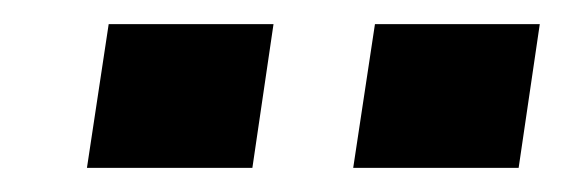

<svg xmlns="http://www.w3.org/2000/svg" viewBox="-20 -731 467 159"><path d="M272.5 -592 290.5 -711H427L409.5 -592ZM52 -592 70 -711H206.5L189 -592Z"/></svg>

Font: Public Sans
Style: Bold Italic
Weight: 700
Italic angle: -8°
Designer: The Public Sans project authors (U.S. Web Design System). Libre Franklin designed by Pablo Impallari and Rodrigo Fuenzal
Version: Version 1.008; ttfautohint (v1.8.1) -l 8 -r 50 -G 200 -x 14 